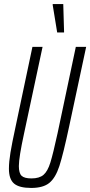

<svg xmlns="http://www.w3.org/2000/svg" viewBox="-20 -919 445 947"><path d="M24 -87Q24 -120 31.5 -166Q39 -212 57 -295L140 -688H190L99 -262Q73 -143 73 -100Q73 -65 86.5 -52Q100 -39 135 -39Q174 -39 194.5 -56.5Q215 -74 228.5 -117.5Q242 -161 264 -262L354 -688H405L321 -295Q292 -159 273 -100.5Q254 -42 223.5 -17Q193 8 134 8Q75 8 49.5 -13.5Q24 -35 24 -87ZM262 -759 240 -894V-899H292L296 -764V-759Z"/></svg>

Font: Saira Ultra Condensed Light
Style: Italic
Weight: 300
Width: 1
Italic angle: -12°
Designer: Hector Gatti with collaboration of the Omnibus-Type team
Foundry: Omnibus-Type
Version: Version 1.001; ttfautohint (v1.8)